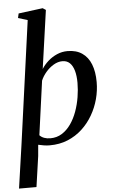

<svg xmlns="http://www.w3.org/2000/svg" viewBox="-74 -861 684 1157"><g transform="rotate(-5 268.0 -282.0)"><path d="M-7 253.5 30 -3.5 133.5 -753.5 76.5 -771 82.5 -798 229.5 -817 248 -805 198 -452Q214 -477.5 238.2 -499Q262.5 -520.5 292.5 -533.5Q322.5 -546.5 356 -546.5Q408.5 -546.5 444 -522.2Q479.5 -498 497.2 -453Q515 -408 515 -345.5Q515 -294 501.5 -243.2Q488 -192.5 461.5 -146.8Q435 -101 396.8 -65.8Q358.5 -30.5 309.2 -10.2Q260 10 200 10Q183 10 165.2 7.2Q147.5 4.5 131 0.5L125 68.5L98.5 253.5ZM208 -32Q247 -32 278 -51.5Q309 -71 332 -104Q355 -137 370 -178.5Q385 -220 392.2 -264.5Q399.5 -309 399.5 -350.5Q399.5 -393 390.8 -424Q382 -455 364.5 -471.8Q347 -488.5 320 -488.5Q293 -488.5 266.8 -473Q240.5 -457.5 219.8 -433.2Q199 -409 188 -382.5L143 -56Q153.5 -44.5 170.2 -38.2Q187 -32 208 -32Z"/></g></svg>

Font: Merriweather 72pt Medium
Style: Italic
Weight: 500
Italic angle: -7.8°
Version: Version 2.101